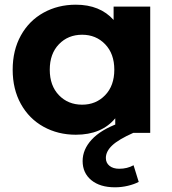

<svg xmlns="http://www.w3.org/2000/svg" viewBox="-20 -566 732 818"><path d="M620 -538V0H471V-62Q413 8 303 8Q227 8 165.5 -26Q104 -60 69 -123Q34 -186 34 -269Q34 -352 69 -415Q104 -478 165.5 -512Q227 -546 303 -546Q406 -546 464 -481V-538ZM467 -269Q467 -337 428 -377.5Q389 -418 330 -418Q270 -418 231 -377.5Q192 -337 192 -269Q192 -201 231 -160.5Q270 -120 330 -120Q389 -120 428 -160.5Q467 -201 467 -269ZM332 120Q332 71 370.5 29Q409 -13 486 -41L548 0Q485 28 458 53.5Q431 79 431 107Q431 128 446.5 140.5Q462 153 488 153Q522 153 549 138L571 209Q552 219 525 225.5Q498 232 470 232Q406 232 369 201.5Q332 171 332 120Z"/></svg>

Font: Idrija
Style: Bold
Weight: 700
Designer: Julieta Ulanovsky
Foundry: Julieta Ulanovsky
Version: Version 7.200